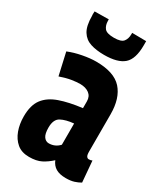

<svg xmlns="http://www.w3.org/2000/svg" viewBox="-192 -842 802 932"><g transform="rotate(30 208.5 -376.0)"><path d="M11 -148Q11 -211 37.5 -246Q64 -281 115 -299Q166 -317 240 -326V-364Q240 -392 220.5 -406.5Q201 -421 170 -421Q151 -421 124.5 -417Q98 -413 60 -400L32 -524Q66 -538 108 -546Q150 -554 183 -554Q284 -554 327.5 -505.5Q371 -457 371 -367V-159Q371 -139 376 -132Q381 -125 388 -125Q399 -125 407 -129L417 -11Q402 -2 383 4Q364 10 337 10Q302 10 281 -2.5Q260 -15 250 -40Q225 -17 198.5 -3.5Q172 10 131 10Q89 10 63 -12Q37 -34 24 -69.5Q11 -105 11 -148ZM142 -161Q142 -126 153 -110.5Q164 -95 181 -95Q216 -95 240 -121V-240Q196 -236 169 -221.5Q142 -207 142 -161ZM199 -601Q155 -601 122.5 -611.5Q90 -622 72 -651Q54 -680 54 -737Q53 -743 53.5 -749Q54 -755 54 -761L133 -762V-754Q133 -729 145.5 -713Q158 -697 199 -697Q239 -697 251.5 -713Q264 -729 264 -754Q264 -759 264 -762L343 -761Q343 -755 343 -749Q343 -743 343 -737Q343 -661 309 -631Q275 -601 199 -601Z"/></g></svg>

Font: Georama Condensed
Style: Bold
Weight: 700
Width: 3
Designer: Jean-Baptiste Levee
Foundry: Production Type
Version: Version 1.000